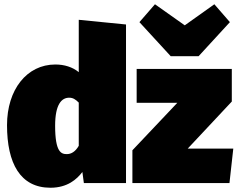

<svg xmlns="http://www.w3.org/2000/svg" viewBox="-20 -860 1122 902"><path d="M913 -596 1060 -756 987 -840 848 -741 708 -840 635 -756 782 -596ZM350 -521C321 -545 282 -557 240 -557C106 -557 13 -439 13 -272C13 -93 75 22 217 22C297 22 341 -18 367 -52L374 0H572V-745L350 -767ZM862 -162 1069 -383V-536H622V-377H813L602 -154V0H1058L1076 -162ZM294 -136C268 -136 239 -144 239 -269C239 -371 270 -401 305 -401C323 -401 335 -393 350 -378V-175C334 -147 314 -136 294 -136Z"/></svg>

Font: Fira Sans Ultra
Style: Regular
Weight: 950
Designer: Carrois Corporate & Edenspiekermann AG
Foundry: Carrois Corporate GbR & Edenspiekermann AG
Version: Version 4.203;PS 004.203;hotconv 1.0.88;makeotf.lib2.5.64775